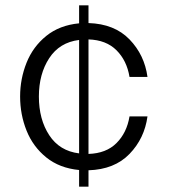

<svg xmlns="http://www.w3.org/2000/svg" viewBox="-20 -628 640 716"><path d="M463 -194H530Q519 -112 463 -54Q407 4 310 7V68H275V6Q202 -1 152.5 -41Q103 -81 79 -141Q55 -201 55 -268Q55 -334 79 -394Q103 -454 152.5 -494Q202 -534 275 -541V-608H310V-542Q407 -539 463 -481Q519 -423 530 -341H463Q453 -402 414.5 -440.5Q376 -479 310 -481V-54Q376 -56 414.5 -94.5Q453 -133 463 -194ZM275 -56V-479Q202 -470 163.5 -411Q125 -352 125 -268Q125 -183 163.5 -124Q202 -65 275 -56Z"/></svg>

Font: Lopes Sans Light
Style: Regular
Weight: 300
Designer: Gabriel Lam, Diego Maldonado
Foundry: TypeRant, Foresti Design
Version: Version 4.000